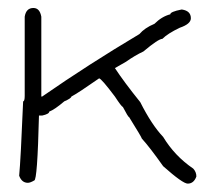

<svg xmlns="http://www.w3.org/2000/svg" viewBox="-20 -465 540 474"><path d="M62.5 -445.3Q78.1 -445.3 82 -423.8V-226.6H84Q198.7 -306.2 324.2 -380.9Q336.9 -396 361.3 -406.2Q379.4 -424.3 400.4 -429.7Q400.4 -436 427.7 -441.4H429.7Q451.2 -438 451.2 -419.9Q451.2 -405.8 423.8 -396.5Q394 -382.3 380.9 -369.1Q371.1 -369.1 334 -337.9Q313 -328.1 291 -312.5L263.7 -296.9Q286.1 -262.7 326.2 -212.9Q354.5 -156.7 382.8 -127Q411.1 -80.1 457 -48.8Q464.8 -40.5 464.8 -29.3Q458.5 -11.7 443.4 -11.7Q431.2 -11.7 382.8 -54.7Q349.6 -101.6 330.1 -123Q330.1 -125.5 298.8 -175.8Q296.4 -175.8 283.2 -201.2Q280.3 -201.2 263.7 -226.6Q230 -271.5 224.6 -271.5Q172.9 -235.4 156.2 -226.6Q155.8 -222.2 138.7 -214.8Q114.7 -194.3 101.6 -189.5Q101.6 -183.6 84 -179.7H76.2Q72.3 -19.5 64.5 -19.5Q54.7 -13.7 48.8 -13.7Q33.7 -13.7 27.3 -31.2Q31.2 -71.3 37.1 -214.8Q41 -214.8 41 -228.5V-423.8Q44.4 -445.3 62.5 -445.3Z"/></svg>

Font: CEF Fonts CJK Mono
Style: Regular
Weight: 400
Designer: PartyBoss (派对大魔王)
Version: Release 2.25